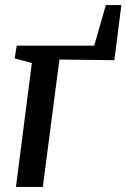

<svg xmlns="http://www.w3.org/2000/svg" viewBox="-20 -733 496 753"><path d="M395 -713H456L428.5 -497L213 -499.5L148 0H42.5L105 -486L37.5 -504L45.5 -554H349.5Z"/></svg>

Font: Merriweather 20pt Medium
Style: Italic
Weight: 500
Italic angle: -7.8°
Version: Version 2.101